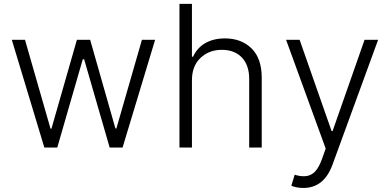

<svg xmlns="http://www.w3.org/2000/svg" viewBox="-20 -747 1974 972"><path d="M39.8 -545.5H106.5L235.8 -95.5H240.4L369.3 -545.5H436.4L564.3 -96.6H569.2L698.5 -545.5H765.3L600.5 0H535.2L405.9 -447.1H399.1L269.9 0H204.5Z M888.5 0V-727.3H951.7V-459.9H957.4Q967 -481.2 981.9 -498.2Q996.8 -515.3 1016.9 -527.3Q1036.9 -539.4 1062.5 -546Q1088.1 -552.6 1119 -552.6Q1201.7 -552.6 1253.6 -501.8Q1305 -451.3 1305 -353.3V0H1241.5V-349.4Q1241.5 -382.1 1232.4 -408.7Q1223.4 -435.4 1205.8 -454.5Q1188.2 -473.7 1162.5 -484.2Q1136.7 -494.7 1103 -494.7Q1038 -494.7 994.7 -453.5Q951.7 -412.6 951.7 -340.9V0Z M1496.8 -545.5 1658.7 -83.5H1663.7L1825.6 -545.5H1894.2L1663.4 86.3Q1620.4 204.5 1516 204.5Q1497.5 204.5 1481 201.2Q1464.5 197.8 1454.9 193.2L1471.9 137.4Q1495.4 145.2 1517 145.2Q1536.9 145.2 1551.3 138.5Q1565.7 131.7 1576.3 120Q1587 108.3 1594.8 93Q1602.6 77.8 1609 60.7L1628.9 5.3L1428.3 -545.5Z"/></svg>

Font: Inter P Light
Style: Regular
Weight: 300
Designer: Rasmus Andersson
Foundry: rsms
Version: Version 3.018;git-588b23468